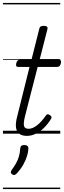

<svg xmlns="http://www.w3.org/2000/svg" viewBox="-20 -905 434 1300"><path d="M162 15Q131 15 112 2Q93 -11 88.5 -41Q84 -71 97 -119L180 -452H103Q93 -452 90 -458Q87 -464 90 -476Q93 -489 99 -494.5Q105 -500 115 -500H193L246 -710Q248 -721 255 -725.5Q262 -730 275 -730Q292 -730 298 -724.5Q304 -719 301 -707L248 -500H378Q389 -500 392 -494Q395 -488 392 -476Q389 -463 383 -457.5Q377 -452 367 -452H235L149 -117Q138 -72 142.5 -52.5Q147 -33 174 -33Q200 -33 230 -56Q260 -79 290 -122Q296 -131 302 -131.5Q308 -132 317 -126Q327 -120 328.5 -113.5Q330 -107 326 -101Q307 -69 281 -42.5Q255 -16 224.5 -0.5Q194 15 162 15ZM63 276Q54 270 53.5 263Q53 256 59 246Q77 222 89 200Q101 178 108 154.5Q115 131 117 100Q118 87 125 82Q132 77 145 77Q159 77 166 83.5Q173 90 172 102Q172 122 163.5 150Q155 178 138.5 208Q122 238 96 267Q88 276 80 279Q72 282 63 276ZM0 365H388V375H0ZM0 -20H388V0H0ZM0 -505H388V-500H0ZM0 -885H388V-875H0Z"/></svg>

Font: Playwrite IS Guides
Style: Regular
Weight: 400
Designer: Veronika Burian, José Scaglione
Foundry: TypeTogether
Version: Version 1.003